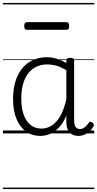

<svg xmlns="http://www.w3.org/2000/svg" viewBox="-20 -909 662 1308"><path d="M254 17Q200 17 158.5 -12Q117 -41 93 -97Q69 -153 69 -234Q69 -285 78.5 -328.5Q88 -372 107 -407Q126 -442 154 -467Q182 -492 218.5 -505.5Q255 -519 300 -519Q334 -519 366 -509Q398 -499 432 -480V-496Q432 -506 438.5 -510.5Q445 -515 459 -515Q473 -515 479 -510.5Q485 -506 485 -496V-92Q485 -71 489 -57.5Q493 -44 502 -37Q511 -30 525 -30Q536 -30 545.5 -34.5Q555 -39 565 -49Q575 -59 585 -73Q590 -80 596.5 -79.5Q603 -79 610 -73Q617 -68 619 -61Q621 -54 617 -48Q606 -28 589.5 -13.5Q573 1 554.5 9Q536 17 516 17Q496 17 481 11.5Q466 6 455 -5.5Q444 -17 438.5 -34Q433 -51 432 -72Q432 -84 432 -97Q432 -110 432 -122Q410 -69 380 -38.5Q350 -8 318 4.5Q286 17 254 17ZM125 -237Q125 -178 140 -132Q155 -86 186 -59.5Q217 -33 263 -33Q298 -33 330.5 -52.5Q363 -72 389.5 -116.5Q416 -161 432 -234V-430Q396 -453 364 -461.5Q332 -470 301 -470Q268 -470 241 -460Q214 -450 192.5 -431Q171 -412 156 -384Q141 -356 133 -319.5Q125 -283 125 -237ZM164 -706Q153 -706 149 -712.5Q145 -719 145 -731Q145 -744 149 -751Q153 -758 164 -758H432Q443 -758 447 -751Q451 -744 451 -731Q451 -719 447 -712.5Q443 -706 432 -706ZM0 369H622V379H0ZM0 -20H622V0H0ZM0 -505H622V-500H0ZM0 -889H622V-879H0Z"/></svg>

Font: Playwrite HR Lijeva Guides
Style: Regular
Weight: 400
Designer: Veronika Burian, José Scaglione
Foundry: TypeTogether
Version: Version 1.003